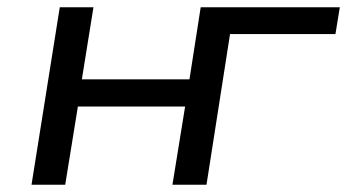

<svg xmlns="http://www.w3.org/2000/svg" viewBox="-20 -510 958 530"><path d="M67 0 145 -490H238L206 -291H503L534 -490H918L906 -416H615L550 0H456L491 -216H195L160 0Z"/></svg>

Font: Nunito Sans 10pt Expanded
Style: Italic
Weight: 400
Width: 7
Italic angle: -9°
Designer: Vernon Adams
Foundry: Vernon Adams
Version: Version 3.101;gftools[0.9.27]